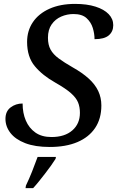

<svg xmlns="http://www.w3.org/2000/svg" viewBox="-20 -744 601 985"><path d="M235 10Q160 10 109.5 -9.5Q59 -29 33.5 -62Q8 -95 8 -134Q8 -173 34.5 -193Q61 -213 96 -213Q96 -164 112.5 -125.5Q129 -87 161.5 -64Q194 -41 244 -41Q312 -41 351 -75Q390 -109 390 -165Q390 -195 380.5 -218.5Q371 -242 344 -266Q317 -290 264 -320Q198 -357 158.5 -404.5Q119 -452 119 -529Q119 -586 148.5 -630Q178 -674 233.5 -699Q289 -724 365 -724Q426 -724 470 -710Q514 -696 537.5 -671.5Q561 -647 561 -615Q561 -582 538 -562.5Q515 -543 465 -543Q465 -571 456 -600.5Q447 -630 424 -651Q401 -672 357 -672Q324 -672 294 -659Q264 -646 245 -619Q226 -592 226 -550Q226 -514 239.5 -489.5Q253 -465 281.5 -444Q310 -423 352 -399Q402 -371 435 -341Q468 -311 484 -277Q500 -243 500 -203Q500 -135 468 -87.5Q436 -40 377 -15Q318 10 235 10ZM113 208Q129 175 144.5 136Q160 97 173 61H267L265 71Q255 87 241.5 106Q228 125 212 145.5Q196 166 180.5 185.5Q165 205 150 221H111Z"/></svg>

Font: ET Text
Style: Italic
Weight: 470
Italic angle: -12°
Designer: Monotype Design Team
Foundry: Monotype Imaging Inc.
Version: Version 2.009